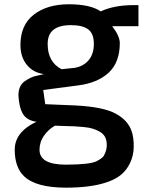

<svg xmlns="http://www.w3.org/2000/svg" viewBox="-20 -613 665 885"><path d="M162.1 77.6Q162.1 146 284.2 146Q395.5 145.5 425.8 129.9Q451.7 116.2 458.5 105Q472.2 80.6 472.2 57.1Q472.2 33.7 464.4 18.8Q456.5 3.9 441.2 -5.1Q425.8 -14.2 408.9 -19.5Q392.1 -24.9 367.2 -27.3Q342.3 -29.8 323.2 -30.8Q304.2 -31.7 276.4 -32.2Q248.5 -32.7 233.4 -33.7Q204.1 -17.6 183.1 12Q162.1 41.5 162.1 77.6ZM199.7 -410.2Q199.7 -326.7 264.2 -293.9L323.7 -300.3Q364.7 -307.1 388.7 -335.7Q412.6 -364.3 412.6 -411.1Q412.6 -458 386.7 -477.5Q360.8 -497.1 307.1 -497.1Q253.4 -497.1 226.6 -475.8Q199.7 -454.6 199.7 -410.2ZM444.3 -560.5Q505.4 -589.4 596.7 -589.4H618.2V-492.2H497.1Q532.2 -446.8 532.2 -414.6Q532.2 -325.7 481 -278.1Q429.7 -230.5 339.4 -219.2L179.2 -198.2L188.5 -132.8L325.7 -127Q458 -120.6 515.6 -87.9Q570.3 -57.6 586.9 -7.8Q596.7 20.5 596.4 62.3Q596.2 104 579.1 139.2Q562 174.3 534.2 195.6Q506.3 216.8 464.8 229.5Q393.6 252 284.2 252Q145.5 252 90.8 199.2Q47.9 158.2 47.9 76.9Q47.9 -4.4 147.9 -51.8Q103.5 -58.1 85.7 -87.9Q67.9 -117.7 64.9 -173.8Q65.4 -218.8 93.8 -238.3Q121.1 -257.3 142.8 -262.2Q164.6 -267.1 182.6 -271.5Q133.3 -277.8 103.8 -314Q74.2 -350.1 74.2 -405.8Q74.2 -498 136 -545.7Q197.8 -593.3 297.1 -593.3Q396.5 -593.3 444.3 -560.5Z"/></svg>

Font: Dhyana
Style: Bold
Weight: 700
Foundry: Vernon Adams
Version: Version 1.002; ttfautohint (v0.8.51-6076)